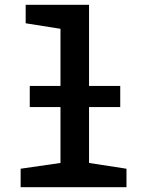

<svg xmlns="http://www.w3.org/2000/svg" viewBox="-20 -780 603 800"><path d="M66 0V-77L232 -101V-334H104V-422H232V-660L87 -683V-760H351V-422H481V-334H351V-101L507 -77V0Z"/></svg>

Font: Noto Sans Mono SemiCondensed SemiBold
Style: Regular
Weight: 600
Width: 4
Designer: Monotype Design Team
Foundry: Monotype Imaging Inc.
Version: Version 2.014; ttfautohint (v1.8.4.7-5d5b)